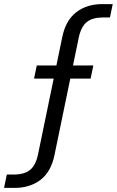

<svg xmlns="http://www.w3.org/2000/svg" viewBox="-72 -749 570 936"><path d="M-52.3 167 -38.7 101.9H-4.9Q46.3 101.9 74.1 79.6Q102 57.4 113.3 4.1L231.7 -569Q248.4 -650 299.9 -689.5Q351.4 -729 426.6 -729H477.6L464 -663.9H430.1Q379.3 -663.9 351.4 -641.8Q323.6 -619.7 312 -566.1L193.6 7Q176.9 88 125.9 127.5Q74.9 167 -1.3 167ZM94 -365.7 107.3 -430H383L369.7 -365.7Z"/></svg>

Font: Mona Sans
Style: Italic
Weight: 200
Italic angle: -11.6951°
Designer: Deni Anggara
Foundry: GitHub
Version: Version 2.000